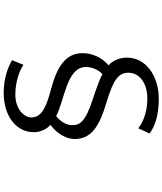

<svg xmlns="http://www.w3.org/2000/svg" viewBox="60 -876 880 1040"><g transform="rotate(-90 500.0 -356.0)"><path d="M669 -669 694 -731C656 -753 595 -776 518 -776C387 -776 304 -705 304 -614C303 -582 319 -542 344 -523C290 -483 267 -431 267 -392C267 -300 337 -257 469 -218C592 -181 626 -152 626 -100C626 -43 573 2 486 2C407 2 353 -25 325 -47L297 14C340 47 405 64 484 64C607 64 708 -4 708 -109C708 -154 686 -192 666 -208C705 -240 732 -292 732 -349C732 -440 659 -487 539 -519C450 -543 384 -566 384 -626C384 -668 432 -713 508 -713C582 -713 641 -688 669 -669ZM342 -404C342 -433 357 -464 391 -492C475 -446 657 -436 657 -331C657 -298 643 -263 618 -241C598 -253 559 -268 478 -295C359 -334 342 -365 342 -404Z"/></g></svg>

Font: Noto Sans Mono CJK SC
Style: Regular
Weight: 400
Designer: Ryoko NISHIZUKA 西塚涼子 (kana, bopomofo & ideographs); Paul D. Hunt (Latin, Greek & Cyrillic); Sandoll Communications 산돌커뮤니
Foundry: Adobe
Version: Version 2.004;hotconv 1.0.118;makeotfexe 2.5.65603